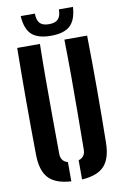

<svg xmlns="http://www.w3.org/2000/svg" viewBox="-105 -1035 708 1102"><g transform="rotate(-10 249.0 -484.0)"><path d="M45.5 -175.5Q43.5 -331 43.5 -488Q43.5 -645 45.5 -800H178Q176 -696.5 175.8 -588.5Q175.5 -480.5 176.2 -372.2Q177 -264 177.5 -160.5Q177.5 -137.5 187.8 -123.8Q198 -110 218.5 -104V8Q127.5 2.5 87.2 -40.8Q47 -84 45.5 -175.5ZM281 8V-104Q301 -110 310.8 -124Q320.5 -138 320.5 -160.5Q321.5 -264 322.2 -372.2Q323 -480.5 322.8 -588.5Q322.5 -696.5 320.5 -800H453Q455.5 -645 455.5 -488Q455.5 -331 453 -175.5Q451.5 -84 411.5 -40.8Q371.5 2.5 281 8ZM249.5 -835Q173 -835 137.2 -868.2Q101.5 -901.5 97 -976.5H179.5Q180 -938.5 196.2 -920.5Q212.5 -902.5 249.5 -902.5Q286.5 -902.5 303 -920.2Q319.5 -938 319.5 -976.5H401.5Q397 -901.5 361.5 -868.2Q326 -835 249.5 -835Z"/></g></svg>

Font: Big Shoulders Stencil Text Thin ExtraBold
Style: Regular
Weight: 800
Version: Version 2.001